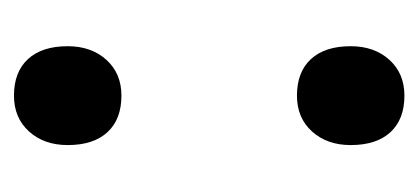

<svg xmlns="http://www.w3.org/2000/svg" viewBox="-178 -396 585 268"><g transform="rotate(-90 114.0 -262.5)"><path d="M45 -65Q45 -98 64 -119Q83 -140 114 -140Q147 -140 165 -120.5Q183 -101 183 -65Q183 -32 164 -11Q145 10 114 10Q81 10 63 -9.5Q45 -29 45 -65ZM45 -460Q45 -493 64 -514Q83 -535 114 -535Q147 -535 165 -515.5Q183 -496 183 -460Q183 -427 164 -406Q145 -385 114 -385Q81 -385 63 -404.5Q45 -424 45 -460Z"/></g></svg>

Font: Our Lexend
Style: Regular
Weight: 400
Designer: Bonnie Shaver-Troup, Thomas Jockin
Foundry: Lexend
Version: Version 1.007